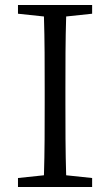

<svg xmlns="http://www.w3.org/2000/svg" viewBox="-20 -749 441 769"><path d="M349 -694V-729H52V-694L156 -683C159 -587 159 -489 159 -392V-337C159 -239 159 -142 156 -47L52 -36V0H349V-36L245 -47C242 -143 242 -241 242 -337V-392C242 -491 242 -588 245 -683Z"/></svg>

Font: Source Han Serif
Style: Regular
Weight: 400
Designer: Ryoko NISHIZUKA 西塚涼子 (kana & ideographs); Frank Grießhammer (Latin, Greek & Cyrillic); Wenlong ZHANG 张文龙 (bopomofo); San
Foundry: Adobe Systems Incorporated
Version: Version 1.001;PS 1.001;hotconv 16.6.54;makeotf.lib2.5.65590